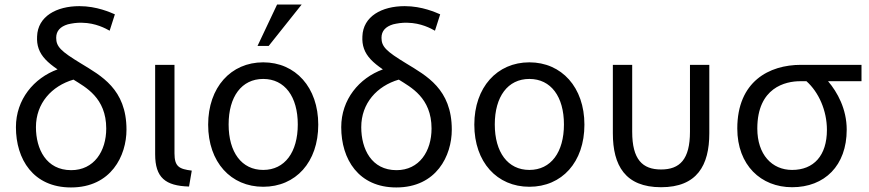

<svg xmlns="http://www.w3.org/2000/svg" viewBox="-20 -807 3821 844"><path d="M303 -457C207 -429 138 -353 138 -248C138 -152 183 -59 293 -59C393 -59 447 -142 447 -242C447 -378 355 -424 303 -457ZM233 -502C189 -532 162 -559 150 -593C144 -610 142 -627 143 -647C146 -735 228 -780 329 -780C406 -780 466 -752 485 -744L462 -672C444 -682 401 -706 341 -707C317 -708 295 -704 278 -700C245 -690 227 -671 227 -641C227 -602 247 -582 336 -528C424 -474 536 -416 536 -237C536 -123 469 17 292 17C126 17 50 -107 50 -248C50 -370 129 -464 233 -502Z M823 -57 811 13C707 10 662 -26 662 -129V-522H747V-133C747 -74 768 -64 823 -57Z M1379 -259C1379 -94 1280 14 1137 14C995 14 895 -94 895 -259C895 -423 995 -533 1137 -533C1279 -533 1379 -423 1379 -259ZM1289 -260C1289 -382 1232 -460 1137 -460C1042 -460 985 -382 985 -260C985 -138 1042 -60 1137 -60C1232 -60 1289 -138 1289 -260ZM1161 -605H1112L1198 -787H1306Z M1733 -457C1637 -429 1568 -353 1568 -248C1568 -152 1613 -59 1723 -59C1823 -59 1877 -142 1877 -242C1877 -378 1785 -424 1733 -457ZM1663 -502C1619 -532 1592 -559 1580 -593C1574 -610 1572 -627 1573 -647C1576 -735 1658 -780 1759 -780C1836 -780 1896 -752 1915 -744L1892 -672C1874 -682 1831 -706 1771 -707C1747 -708 1725 -704 1708 -700C1675 -690 1657 -671 1657 -641C1657 -602 1677 -582 1766 -528C1854 -474 1966 -416 1966 -237C1966 -123 1899 17 1722 17C1556 17 1480 -107 1480 -248C1480 -370 1559 -464 1663 -502Z M2549 -259C2549 -94 2450 14 2307 14C2165 14 2065 -94 2065 -259C2065 -423 2165 -533 2307 -533C2449 -533 2549 -423 2549 -259ZM2459 -260C2459 -382 2402 -460 2307 -460C2212 -460 2155 -382 2155 -260C2155 -138 2212 -60 2307 -60C2402 -60 2459 -138 2459 -260Z M2886 16C2728 16 2674 -80 2674 -221V-522H2759V-228C2759 -106 2804 -62 2886 -62C2968 -62 3013 -106 3013 -228V-522H3098V-221C3098 -80 3044 16 2886 16Z M3702 -237C3702 -79 3605 16 3462 16C3325 16 3221 -81 3221 -242C3221 -449 3361 -522 3501 -522H3767V-450H3620C3661 -402 3702 -328 3702 -237ZM3615 -236C3615 -321 3579 -402 3525 -450H3497C3434 -450 3309 -423 3309 -242C3309 -128 3373 -60 3462 -60C3557 -60 3615 -123 3615 -236Z"/></svg>

Font: Repo Regular
Style: Regular
Weight: 400
Designer: Stefan Peev
Foundry: Context Ltd
Version: Version 1.502